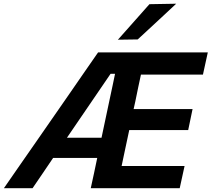

<svg xmlns="http://www.w3.org/2000/svg" viewBox="-60 -988 1110 1008"><path d="M-39.5 0Q0 -57 44 -120.5Q88 -184 127.5 -240.5L301 -490.5Q341 -548.5 379.5 -604.2Q418 -660 455 -713H1031L1005.5 -596.5H680Q673 -563.5 665.5 -529Q658 -494 650 -453.5L641.5 -415.5H951L928 -305H618.5L607.5 -253.5Q599.5 -216.5 592.5 -183Q585.5 -149 578.5 -116.5H909L883.5 0H416.5Q425 -40 433.5 -78Q441.5 -116 450.5 -159H219Q192 -119 164.5 -78.5Q137 -38 111 0ZM520.5 -600.5 291.5 -265H473L517 -472.5Q524.5 -509 531.5 -540.5Q538 -572 544 -600.5ZM559 -779.5Q601.5 -827 642 -873Q683 -919 724.5 -966L865 -968.5Q813 -920 762.5 -873Q712 -826 663 -781Z"/></svg>

Font: Heraclito SemiBold
Style: Italic
Weight: 600
Italic angle: -12°
Designer: Kostas Bartsokas (font) & Cristiano Sobral (main changes)
Foundry: Kostas Bartsokas (font) & Cristiano Sobral (main changes)
Version: Version 1.00;July 8, 2020;FontCreator 13.0.0.2655 64-bit